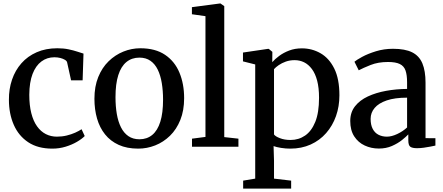

<svg xmlns="http://www.w3.org/2000/svg" viewBox="-20 -839 2531 1098"><path d="M279.5 11Q196.5 11 141.5 -25.5Q86.5 -62 58.8 -125.2Q31 -188.5 31 -268.5Q30.5 -330 48.8 -383.5Q67 -437 102.5 -477.2Q138 -517.5 189.8 -540.2Q241.5 -563 308 -563Q343 -563 371.8 -557Q400.5 -551 422 -543.8Q443.5 -536.5 457.5 -532.5L452.5 -379.5H386.5L364 -481.5Q362.5 -490 351.5 -496.8Q340.5 -503.5 324.8 -507.5Q309 -511.5 291 -511.5Q249 -511.5 216.8 -487.5Q184.5 -463.5 166.2 -416Q148 -368.5 147.5 -297Q147.5 -237 159 -191.8Q170.5 -146.5 191.8 -116.8Q213 -87 242 -72.2Q271 -57.5 305.5 -57.5Q335 -57.5 361.5 -64Q388 -70.5 409.8 -80.2Q431.5 -90 446.5 -100L464.5 -61Q448.5 -44.5 419.8 -27.8Q391 -11 354.8 0Q318.5 11 279.5 11Z M520 -274Q520 -344.5 541.8 -398.2Q563.5 -452 601 -488.5Q638.5 -525 685.5 -544Q732.5 -563 782.5 -563Q868.5 -563 924 -525.5Q979.5 -488 1006.2 -423.5Q1033 -359 1033 -277.5Q1033 -207 1011.2 -153Q989.5 -99 952 -62.5Q914.5 -26 867.5 -7.5Q820.5 11 770.5 11Q706 11 658.8 -10.5Q611.5 -32 580.8 -70.5Q550 -109 535 -161Q520 -213 520 -274ZM777.5 -42.5Q820.5 -42.5 850.8 -67.5Q881 -92.5 896.8 -142.8Q912.5 -193 912.5 -269Q912.5 -320 905.2 -364Q898 -408 882.2 -440.5Q866.5 -473 840.5 -491.2Q814.5 -509.5 777.5 -509.5Q734 -509.5 703.2 -484.5Q672.5 -459.5 656.5 -409.5Q640.5 -359.5 640.5 -283Q640.5 -231 648 -187.2Q655.5 -143.5 671.8 -111Q688 -78.5 714.2 -60.5Q740.5 -42.5 777.5 -42.5Z M1155 -56V-746.5L1077.5 -757.5V-798L1237 -819H1241L1262.5 -804V-55L1343.5 -46V0H1078V-46Z M1370.5 239.5V194L1439.5 182.5V-470.5L1369.5 -488V-538.5L1512 -559.5H1517L1537.5 -542.5L1537 -483.5Q1552 -501 1576.5 -519.2Q1601 -537.5 1633.8 -550Q1666.5 -562.5 1706.5 -562.5Q1764 -562.5 1813 -534.5Q1862 -506.5 1891.5 -447.2Q1921 -388 1921 -294Q1921 -230.5 1901.5 -175.2Q1882 -120 1845.2 -78Q1808.5 -36 1756.5 -12.5Q1704.5 11 1639.5 11Q1614.5 11 1587.5 6.8Q1560.5 2.5 1544.5 -3.5L1547 80V182.5L1645 194V239.5ZM1641.5 -38.5Q1688 -38.5 1724.8 -63.8Q1761.5 -89 1783 -142Q1804.5 -195 1804.5 -279.5Q1804.5 -336.5 1793.8 -377.5Q1783 -418.5 1763.5 -444.5Q1744 -470.5 1719 -482.8Q1694 -495 1665 -495Q1637.5 -495 1614.5 -486.8Q1591.5 -478.5 1574 -466.5Q1556.5 -454.5 1547 -443.5V-70Q1554.5 -59 1580.8 -48.8Q1607 -38.5 1641.5 -38.5Z M2146.5 10.5Q2103 10.5 2065.8 -6.8Q2028.5 -24 2005.8 -59Q1983 -94 1983 -147Q1983 -196.5 2010.2 -231.2Q2037.5 -266 2083.8 -287.5Q2130 -309 2188 -319.5Q2246 -330 2308 -330.5V-368Q2308 -410.5 2299 -436Q2290 -461.5 2266.2 -473Q2242.5 -484.5 2199 -484.5Q2142 -484.5 2099 -467.2Q2056 -450 2031.5 -437L2007 -486Q2018.5 -496 2051 -513.8Q2083.5 -531.5 2129.8 -545.8Q2176 -560 2227.5 -560Q2296.5 -560 2337 -539.8Q2377.5 -519.5 2395.5 -476.5Q2413.5 -433.5 2413.5 -366V-49L2470 -48.5V-6.5Q2459 -4 2441 -0.5Q2423 3 2402.8 5.8Q2382.5 8.5 2365 8.5Q2338 8.5 2326.5 0.2Q2315 -8 2315 -37V-70.5Q2303 -57.5 2279 -38.2Q2255 -19 2221.5 -4.2Q2188 10.5 2146.5 10.5ZM2192.5 -57.5Q2219.5 -57.5 2251.5 -72.5Q2283.5 -87.5 2308 -110V-280.5Q2238 -280.5 2191.8 -264.8Q2145.5 -249 2122.5 -221.8Q2099.5 -194.5 2099.5 -159.5Q2099.5 -124.5 2111.5 -101.8Q2123.5 -79 2144.8 -68.2Q2166 -57.5 2192.5 -57.5Z"/></svg>

Font: Merriweather 36pt Medium
Style: Regular
Weight: 500
Version: Version 2.100